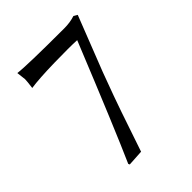

<svg xmlns="http://www.w3.org/2000/svg" viewBox="-180 -711 826 826"><g transform="rotate(-45 232.5 -298.5)"><path d="M345.2 -524.9Q302.2 -527.3 207 -525.4Q111.8 -523.4 63 -516.1Q67.9 -553.7 67.9 -564.9Q67.9 -569.3 63 -606.9Q113.3 -600.1 342.8 -600.1Q377 -600.1 407.2 -609.9L423.8 -600.1L326.2 -350.6Q280.3 -227.5 261.7 -172.4L200.2 8.8L127 13.2L124 6.8Q187 -134.3 345.2 -524.9Z"/></g></svg>

Font: Linux Biolinum G
Style: Regular
Weight: 400
Designer: Philipp H. Poll
Foundry: Philipp H. Poll
Version: Version 1.1.0 ; ttfautohint (v1.6)